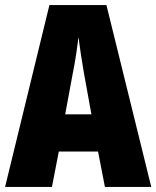

<svg xmlns="http://www.w3.org/2000/svg" viewBox="-20 -734 614 754"><path d="M392 0 365 -139H211L184 0H0L174 -714H398L574 0ZM310 -445Q303 -485 297.5 -522Q292 -559 288 -589Q285 -561 279.5 -524Q274 -487 266 -447L236 -285H339Z"/></svg>

Font: Noto Sans Gujarati UI ExtraCondensed Black
Style: Regular
Weight: 900
Width: 2
Designer: Jelle Bosma - Monotype Design Team, Universal Thirst
Foundry: Monotype Imaging Inc.
Version: Version 2.106; ttfautohint (v1.8.4.7-5d5b)